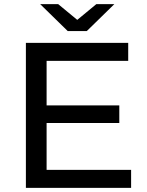

<svg xmlns="http://www.w3.org/2000/svg" viewBox="-20 -907 710 927"><path d="M399 -757H307L174 -887H261L353 -811L445 -887H532ZM205 -87H613V0H105V-700H599V-613H205V-398H556V-313H205Z"/></svg>

Font: Montserrat
Style: Regular
Weight: 500
Designer: Julieta Ulanovsky
Foundry: Julieta Ulanovsky
Version: Version 7.200;PS 007.200;hotconv 1.0.88;makeotf.lib2.5.64775